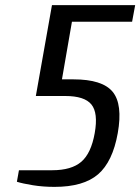

<svg xmlns="http://www.w3.org/2000/svg" viewBox="-20 -720 548 750"><path d="M193 10Q148 10 108 3.5Q68 -3 46 -10L54 -55H184Q259 -55 297.5 -88Q336 -121 350 -200Q364 -279 337 -312Q310 -345 235 -345H120L183 -700H508L496 -635H261L222 -410H267Q380 -410 420 -361.5Q460 -313 440 -200Q420 -88 363 -39Q306 10 193 10Z"/></svg>

Font: Cuprum
Style: Italic
Weight: 400
Italic angle: -10°
Designer: Jovanny Lemonad
Foundry: Jovanny Lemonad
Version: Version 3.000